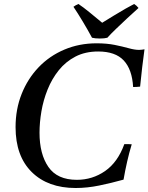

<svg xmlns="http://www.w3.org/2000/svg" viewBox="-20 -928 744 962"><path d="M359 14Q220 14 139 -66Q58 -146 58 -291Q58 -381 88.5 -457.5Q119 -534 173.5 -591Q228 -648 302.5 -679.5Q377 -711 464 -711Q515 -711 554.5 -703Q594 -695 624.5 -686.5Q655 -678 677 -678Q683 -678 691 -679Q699 -680 704 -681Q698 -638 692.5 -591.5Q687 -545 682 -494Q673 -493 664.5 -492.5Q656 -492 647 -492Q642 -580 600 -625Q558 -670 472 -670Q407 -670 358 -644.5Q309 -619 274.5 -576Q240 -533 218.5 -479.5Q197 -426 187.5 -370Q178 -314 178 -263Q178 -156 222.5 -91.5Q267 -27 365 -27Q443 -27 506.5 -71Q570 -115 603 -206Q611 -206 621.5 -206Q632 -206 640 -205Q627 -162 617 -118Q607 -74 599 -28Q538 -11 477.5 1.5Q417 14 359 14ZM492 -814Q518 -830 549 -849Q580 -868 608 -884Q636 -900 652 -908Q665 -900 674 -888Q647 -864 617.5 -836.5Q588 -809 561.5 -783.5Q535 -758 518 -739Q504 -735 480 -735Q456 -735 441 -739Q420 -778 394.5 -820.5Q369 -863 348 -894Q360 -903 373 -908Q396 -893 429.5 -865.5Q463 -838 492 -814Z"/></svg>

Font: Tiro Telugu
Style: Italic
Weight: 400
Italic angle: -11°
Designer: Telugu: John Hudson & Fiona Ross, assisted by Kaja Sojewska. Latin: John Hudson with Paul Hanslow, assisted by Kaja Soje
Foundry: Tiro Typeworks Ltd.
Version: Version 1.52